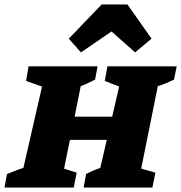

<svg xmlns="http://www.w3.org/2000/svg" viewBox="-43 -834 806 854"><path d="M-23 0 -12 -60Q7 -67 25 -74.5Q43 -82 61 -87L144 -449L73 -474L84 -539H391L380 -480Q364 -472 348.5 -464.5Q333 -457 316 -451L289 -315H456L487 -449L423 -474L435 -539H743L731 -480Q713 -471 696 -464Q679 -457 659 -451L585 -84L648 -66L635 0H329L340 -60Q355 -68 370 -74.5Q385 -81 403 -87L432 -212H268L242 -84L298 -66L285 0ZM524 -814 631 -662 558 -601 453 -694 317 -601 263 -662 409 -814Z"/></svg>

Font: Piazzolla SC ExtraBold
Style: Italic
Weight: 800
Italic angle: -11.3°
Designer: Juan Pablo del Peral
Foundry: Huerta Tipografica
Version: Version 1.330